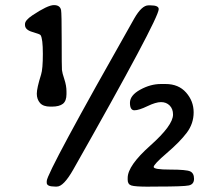

<svg xmlns="http://www.w3.org/2000/svg" viewBox="-20 -719 839 746"><path d="M238.3 -363.8V-353Q238.3 -326.7 224.4 -315.7Q210.4 -304.7 181.2 -304.7H175.8Q147.5 -304.7 135.3 -319.1Q123 -333.5 123 -355Q123 -376.5 139.6 -429.2Q146.5 -450.7 146.5 -509.8Q146.5 -568.8 137.7 -582.5Q135.3 -586.4 106.2 -594.7Q77.1 -603 77.1 -622.1V-625.5Q77.1 -640.1 105.5 -659.2Q165.5 -699.2 189.5 -699.2Q213.4 -699.2 217.3 -679.7Q219.7 -667.5 219.7 -562.7Q219.7 -458 220.7 -447Q221.7 -436 230 -411.1Q238.3 -386.2 238.3 -363.8ZM556.6 -698.2H564.9Q596.7 -698.2 596.7 -683.6Q596.7 -646 264.6 -60.1Q227.1 5.9 201.2 5.9H193.4Q161.6 5.9 161.6 -8.8V-15.6Q161.6 -47.4 501.5 -647Q530.8 -698.2 556.6 -698.2ZM605 -392.6H623.5Q673.8 -392.6 703.1 -359.4Q732.4 -326.2 732.4 -282.5Q732.4 -238.8 705.8 -203.4Q679.2 -168 628.2 -124.3Q577.1 -80.6 577.1 -70.3Q577.1 -60.1 640.9 -60.1Q704.6 -60.1 719.2 -53Q733.9 -45.9 733.9 -24.4Q733.9 -2.9 713.6 1.5Q693.4 5.9 592.3 5.9H574.2L556.6 6.3Q504.9 6.3 490.5 1.7Q476.1 -2.9 476.1 -20V-27.8Q476.1 -75.2 564.2 -153.6Q652.3 -231.9 652.3 -273.9Q652.3 -295.9 639.2 -309.1Q626 -322.3 605.7 -322.3Q585.4 -322.3 552.5 -306.4Q519.5 -290.5 502.2 -290.5Q484.9 -290.5 484.9 -319.6Q484.9 -348.6 524.9 -370.6Q564.9 -392.6 605 -392.6Z"/></svg>

Font: Averia Sans Libre
Style: Regular
Weight: 400
Version: Version 1.002